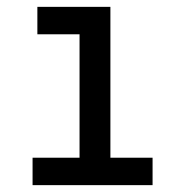

<svg xmlns="http://www.w3.org/2000/svg" viewBox="-20 -540 540 560"><path d="M75 0V-80H212V-440H89V-520H302V-80H425V0Z"/></svg>

Font: Iosevka Term Curly Medium
Style: Regular
Weight: 500
Designer: Belleve Invis
Foundry: Belleve Invis
Version: Version 32.3.0